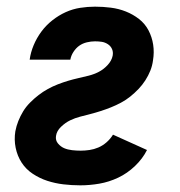

<svg xmlns="http://www.w3.org/2000/svg" viewBox="-20 -548 540 576"><path d="M221 8Q195 8 170 5Q145 2 122 -5.5Q99 -13 78.5 -26.5Q58 -40 45 -60Q32 -80 27 -104.5Q22 -129 26 -154Q29 -170 35 -185Q41 -200 49.5 -214Q58 -228 70.5 -240.5Q83 -253 96 -263Q109 -273 123.5 -281Q138 -289 153.5 -295Q169 -301 184 -305.5Q199 -310 214.5 -313.5Q230 -317 246 -321Q262 -325 276.5 -332.5Q291 -340 303 -353Q315 -366 318 -381Q320 -392 316 -401Q312 -410 303.5 -415.5Q295 -421 285.5 -422.5Q276 -424 265 -424Q253 -424 240.5 -421Q228 -418 218 -411Q208 -404 200.5 -392.5Q193 -381 191 -369H69Q72 -391 81 -412.5Q90 -434 104 -453Q118 -472 137 -487Q156 -502 177 -511.5Q198 -521 220.5 -524.5Q243 -528 265 -528Q289 -528 312.5 -525Q336 -522 357.5 -513.5Q379 -505 397 -491Q415 -477 425.5 -457Q436 -437 439.5 -414Q443 -391 439 -367Q437 -351 431 -336Q425 -321 416 -307Q407 -293 395.5 -281Q384 -269 371 -258.5Q358 -248 343 -240Q328 -232 313 -226Q298 -220 282.5 -215Q267 -210 251.5 -206Q236 -202 220.5 -198Q205 -194 190.5 -187Q176 -180 163 -167.5Q150 -155 148 -140Q146 -127 154 -117.5Q162 -108 172.5 -103.5Q183 -99 196 -97.5Q209 -96 222 -96Q235 -96 248.5 -98Q262 -100 275 -105.5Q288 -111 299.5 -121Q311 -131 319 -144L421 -98Q408 -72 385 -50Q362 -28 334.5 -15Q307 -2 278 3Q249 8 221 8Z"/></svg>

Font: Iosevka SS18 Extrabold
Style: Italic
Weight: 800
Italic angle: -9°
Monospace: yes
Designer: Belleve Invis
Foundry: Belleve Invis
Version: Version 25.1.1; ttfautohint (v1.8.4)